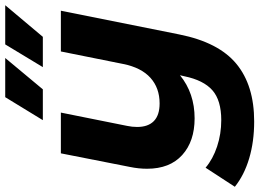

<svg xmlns="http://www.w3.org/2000/svg" viewBox="-154 -642 993 735"><g transform="rotate(-90 342.5 -274.5)"><path d="M669 -538 578 -84Q548 66 465.5 134Q383 202 245 202Q168 202 104 183Q40 164 -5 128L68 16Q101 44 149 60Q197 76 250 76Q326 76 364.5 42Q403 8 418 -65L422 -82Q353 -26 257 -26Q169 -26 116.5 -73.5Q64 -121 64 -208Q64 -240 71 -274L123 -538H279L228 -284Q224 -265 224 -246Q224 -204 246.5 -182Q269 -160 314 -160Q373 -160 412 -195Q451 -230 465 -299L513 -538ZM338 -751H488L368 -607H250ZM540 -751H690L569 -607H453Z"/></g></svg>

Font: Montserrat Alternates
Style: Bold Italic
Weight: 700
Italic angle: -11.3°
Designer: Julieta Ulanovsky
Foundry: Julieta Ulanovsky
Version: Version 7.200